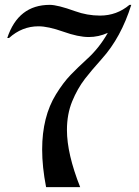

<svg xmlns="http://www.w3.org/2000/svg" viewBox="-20 -767 568 787"><path d="M168.9 0Q152.8 -83 152.8 -154.3Q152.8 -288.6 209.5 -380.4Q239.3 -428.7 269.5 -460Q299.8 -491.2 333.5 -522Q385.7 -568.4 421.9 -632.3Q383.8 -615.2 343.8 -615.2Q300.8 -615.2 239.3 -637.2Q177.2 -659.2 137.7 -659.2Q70.3 -659.2 17.1 -611.3H9.8Q54.7 -747.1 184.1 -747.1Q215.8 -747.1 287.6 -721.2Q337.4 -703.1 390.1 -703.1Q458.5 -703.1 510.7 -747.1H518.1Q476.1 -613.3 397.9 -526.4Q353 -476.1 328.1 -443.8Q297.4 -403.8 275.9 -351.6Q254.4 -299.3 254.4 -233.9Q254.4 -136.7 308.6 0Z"/></svg>

Font: Modern Antiqua
Style: Book
Weight: 400
Designer: Wojciech Kalinowski "wmk69" (wmk69@o2.pl)
Foundry: Wojciech Kalinowski "wmk69" (wmk69@o2.pl)
Version: Version 3.1.0; 2021-05-28